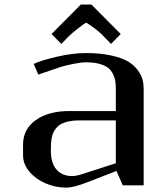

<svg xmlns="http://www.w3.org/2000/svg" viewBox="-20 -832 748 862"><path d="M390.6 -811.5 522 -679.2 478.5 -634.8 448.2 -666Q428.7 -687 404.5 -704.8Q380.4 -722.7 366.7 -730.5Q355.5 -724.1 327.4 -702.1Q299.3 -680.2 285.6 -666L255.4 -634.8L211.4 -679.2L342.8 -811.5ZM366.7 -552.2Q343.3 -552.2 306.6 -544.7Q270 -537.1 249 -530.3L151.9 -497.1L131.3 -544.9Q162.1 -560.1 233.6 -576.9Q305.2 -593.8 366.7 -593.8Q430.7 -593.8 479 -583Q527.3 -572.3 554.4 -556.2Q581.5 -540 598.1 -517.3Q614.7 -494.6 619.9 -474.9Q625 -455.1 625 -433.1V0H531.2L502.9 -64.5L372.1 -13.7Q311 10.3 275.9 10.3Q230 10.3 185.8 -8.3Q141.6 -26.9 112.5 -60.8Q83.5 -94.7 83.5 -134.3V-183.1Q83.5 -252.4 140.9 -293Q198.2 -333.5 291.5 -333.5H500V-431.2Q500 -451.7 497.8 -467Q495.6 -482.4 487.5 -499.3Q479.5 -516.1 465.6 -527.1Q451.7 -538.1 426.5 -545.2Q401.4 -552.2 366.7 -552.2ZM500 -291.5H333.5Q308.6 -291.5 288.8 -287.1Q269 -282.7 256.1 -276.1Q243.2 -269.5 233.9 -258.5Q224.6 -247.6 219.7 -237.5Q214.8 -227.5 212.2 -212.4Q209.5 -197.3 209 -186.8Q208.5 -176.3 208.5 -160.6V-154.3Q208.5 -99.1 234.1 -70.3Q259.8 -41.5 304.2 -41.5Q321.8 -41.5 352.1 -51.3L500 -99.1Z"/></svg>

Font: Resagnicto
Style: Bold
Weight: 700
Version: Version 0.9991